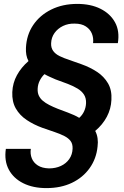

<svg xmlns="http://www.w3.org/2000/svg" viewBox="-20 -732 638 984"><path d="M218 232Q149 232 99 207Q49 182 25 137Q1 92 10 31H138Q134 57 143 79.5Q152 102 174 116Q196 130 231 131Q265 131 292 118.5Q319 106 335 83Q351 60 352 30Q353 6 342 -9Q331 -24 309.5 -35Q288 -46 259.5 -55.5Q231 -65 197 -77Q153 -93 117 -117Q81 -141 61 -176Q41 -211 43 -260Q45 -307 67 -347Q89 -387 126 -419Q118 -434 115 -451Q112 -468 113 -487Q116 -553 150 -603.5Q184 -654 242.5 -683Q301 -712 376 -712Q445 -712 495 -687Q545 -662 569.5 -617.5Q594 -573 584 -511H457Q460 -537 451 -559.5Q442 -582 420 -596.5Q398 -611 363 -611Q330 -612 303 -599Q276 -586 259.5 -563Q243 -540 242 -510Q241 -487 252.5 -471Q264 -455 285.5 -444.5Q307 -434 336 -424.5Q365 -415 397 -403Q442 -387 477.5 -363.5Q513 -340 533.5 -305Q554 -270 551 -220Q549 -174 527.5 -133.5Q506 -93 468 -61Q477 -44 480 -23.5Q483 -3 480 19Q474 81 439.5 129.5Q405 178 348.5 205Q292 232 218 232ZM386 -128Q402 -142 411 -161.5Q420 -181 421 -203Q422 -229 410.5 -247Q399 -265 377.5 -278Q356 -291 327.5 -302Q299 -313 265 -325Q249 -332 234.5 -338.5Q220 -345 208 -352Q194 -339 184 -319.5Q174 -300 173 -277Q172 -257 179 -242Q186 -227 199.5 -215.5Q213 -204 232.5 -194Q252 -184 276 -174.5Q300 -165 328 -155Q346 -148 359.5 -142Q373 -136 386 -128Z"/></svg>

Font: DM Sans 28pt SemiBold
Style: Italic
Weight: 600
Italic angle: -10°
Version: Version 4.004;gftools[0.9.30]